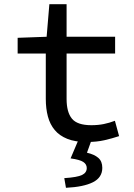

<svg xmlns="http://www.w3.org/2000/svg" viewBox="-20 -664 640 914"><path d="M392 12Q338 12 300.5 -3Q263 -18 240.5 -45Q218 -72 208 -109.5Q198 -147 198 -193V-409H64V-484L202 -489L215 -644H297V-489H528V-409H297V-193Q297 -130 322.5 -99Q348 -68 415 -68Q447 -68 474 -73.5Q501 -79 527 -89L547 -16Q514 -5 477 3.5Q440 12 392 12ZM294 230 286 184Q348 180 370.5 169Q393 158 393 136Q393 118 376.5 107Q360 96 316 90L358 -9H420L394 63Q429 71 448 87.5Q467 104 467 135Q467 181 422.5 203.5Q378 226 294 230Z"/></svg>

Font: Source Code Pro Medium
Style: Regular
Weight: 500
Monospace: yes
Designer: Paul D. Hunt, Teo Tuominen
Foundry: Adobe Systems Incorporated
Version: Version 2.030;PS 1.000;hotconv 16.6.51;makeotf.lib2.5.65220